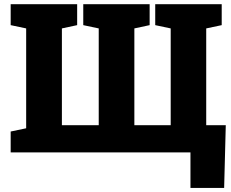

<svg xmlns="http://www.w3.org/2000/svg" viewBox="-20 -731 1107 921"><path d="M893.6 170.4V0H31.2V-100.1L105.5 -115.7V-594.7L31.2 -610.4V-710.9H350.1V-610.4L276.9 -594.7V-130.4H453.6V-594.7L379.4 -610.4V-710.9H697.8V-610.4L624.5 -594.7V-130.4H798.8V-594.7L724.6 -610.4V-710.9H1043.5V-610.4L969.2 -594.7V-130.4H1063L1055.2 170.4Z"/></svg>

Font: Roboto Slab LO Black
Style: Regular
Weight: 900
Designer: Google
Version: Version 2.000